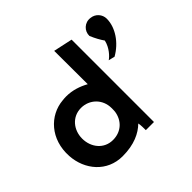

<svg xmlns="http://www.w3.org/2000/svg" viewBox="-174 -959 1185 1185"><g transform="rotate(-45 418.5 -366.5)"><path d="M803 -657C803 -695 774 -727 737 -731C688 -739 650 -700 652 -657C666 -623 684 -591 699 -570C688 -519 649 -479 630 -467C644 -463 658 -460 671 -457C749 -501 803 -580 803 -657ZM272 13C374 13 440 -20 483 -62C487 -47 487 -12 487 0H558V-719L433 -746L434 -454C391 -478 341 -495 287 -495C275 -495 264 -494 255 -493C132 -483 30 -376 40 -221C48 -94 137 13 272 13ZM434 -246C434 -235 434 -225 433 -215C423 -147 373 -100 301 -100C223 -100 172 -164 172 -241C172 -316 223 -380 301 -380C375 -380 434 -323 434 -246Z"/></g></svg>

Font: Bluebird
Style: Regular
Weight: 400
Designer: Jasper
Foundry: Cannot Into Space Fonts
Version: Version 0.98